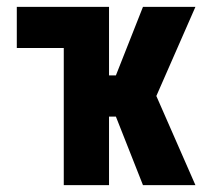

<svg xmlns="http://www.w3.org/2000/svg" viewBox="-20 -540 640 560"><path d="M166 0V-400H29V-520H298V-320H318L397 -520H550L436 -260L550 0H397L318 -200H298V0Z"/></svg>

Font: Iosevka Custom Heavy Extended
Style: Regular
Weight: 900
Width: 7
Monospace: yes
Designer: Belleve Invis
Foundry: Belleve Invis
Version: Version 11.2.4; ttfautohint (v1.8.4)